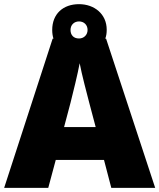

<svg xmlns="http://www.w3.org/2000/svg" viewBox="-20 -903 766 923"><path d="M515 0H726L490 -717H486C491 -730 493 -744 493 -760C493 -836 433 -883 360 -883C283 -883 231 -836 231 -759C231 -744 233 -730 237 -717H233L0 0H212L248 -134H480ZM360 -718C333 -718 319 -735 319 -759C319 -784 337 -800 360 -800C383 -800 401 -784 401 -759C401 -735 383 -718 360 -718ZM409 -409 440 -292H288L319 -409C331 -456 354 -550 363 -599C372 -550 399 -447 409 -409Z"/></svg>

Font: Noto Sans Lao UI Blk
Style: Regular
Weight: 900
Designer: Monotype Design Team
Foundry: Monotype Imaging Inc.
Version: Version 2.000